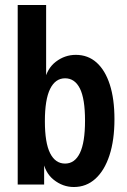

<svg xmlns="http://www.w3.org/2000/svg" viewBox="-20 -740 509 770"><path d="M276 10Q232 10 195.5 -19Q159 -48 151 -103L157 -105V0H51V-720H165V-410L158 -413Q168 -465 204 -492.5Q240 -520 284 -520Q333 -520 367.5 -489Q402 -458 420.5 -400.5Q439 -343 439 -262Q439 -178 419 -117Q399 -56 362.5 -23Q326 10 276 10ZM241 -84Q280 -84 300.5 -126.5Q321 -169 321 -256Q321 -344 300.5 -385Q280 -426 241 -426Q202 -426 181 -383.5Q160 -341 160 -254Q160 -167 181 -125.5Q202 -84 241 -84Z"/></svg>

Font: Instrument Sans Condensed SemiBold
Style: Regular
Weight: 600
Width: 3
Designer: Rodrigo Fuenzalida
Foundry: fragTYPE
Version: Version 1.000;gftools[0.9.28]